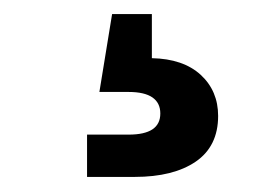

<svg xmlns="http://www.w3.org/2000/svg" viewBox="-20 -41 363 266"><path d="M100.6 204.1V145.5H158.2Q180.2 145.5 191.2 138.2Q202.1 130.9 202.1 116.2Q202.1 101.6 191.2 94Q180.2 86.4 158.2 86.4H117.7L135.3 -21.5H190.4V0V39.6Q233.9 40.5 258.1 62.7Q282.2 85 282.2 119.6Q282.2 161.6 251.2 182.9Q220.2 204.1 166.5 204.1Z"/></svg>

Font: Inter Cardless Display
Style: Bold
Weight: 700
Designer: Rasmus Andersson
Foundry: rsms
Version: Version 4.001;git-9221beed3